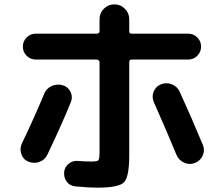

<svg xmlns="http://www.w3.org/2000/svg" viewBox="-20 -823 1040 890"><path d="M402.3 -74.2Q431.6 -74.2 436.5 -80.6Q441.4 -86.9 441.4 -121.1V-535.2Q441.4 -540 437 -543.5Q432.6 -546.9 428.7 -546.9H146.5Q121.1 -546.9 103.5 -564.5Q85.9 -582 85.9 -606.9Q85.9 -631.8 103.5 -649.4Q121.1 -667 146.5 -667H428.7Q440.4 -667 441.4 -677.7V-734.4Q441.4 -762.7 461.4 -782.7Q481.4 -802.7 510.3 -802.7Q539.1 -802.7 559.1 -782.2Q579.1 -761.7 579.1 -734.4V-677.7Q579.1 -667 589.8 -667H851.6Q877 -667 894.5 -649.4Q912.1 -631.8 912.1 -606.9Q912.1 -582 894.5 -564.5Q877 -546.9 851.6 -546.9H589.8Q579.1 -546.9 579.1 -535.2V-102.5Q579.1 -2.9 554.7 22Q530.3 46.9 431.6 46.9Q389.6 46.9 330.1 41Q304.7 39.1 290 20Q275.4 1 277.3 -24.4Q279.3 -48.8 298.3 -64Q317.4 -79.1 340.8 -77.1Q377 -74.2 402.3 -74.2ZM112.3 -73.2Q87.9 -83 79.1 -107.9Q70.3 -132.8 81.1 -157.2Q140.6 -281.2 184.6 -387.7Q194.3 -413.1 219.7 -424.3Q245.1 -435.5 271.5 -427.7Q296.9 -419.9 307.6 -396Q318.4 -372.1 307.6 -347.7Q265.6 -244.1 200.2 -107.4Q188.5 -82 163.6 -72.8Q138.7 -63.5 112.3 -73.2ZM813.5 -396.5Q864.3 -286.1 919.9 -152.3Q930.7 -127 919.9 -102.5Q909.2 -78.1 884.3 -67.9Q859.4 -57.6 834 -68.8Q808.6 -80.1 797.9 -105.5Q745.1 -233.4 693.4 -348.6Q682.6 -373 691.9 -397.5Q701.2 -421.9 726.1 -432.1Q751 -442.4 776.9 -432.1Q802.7 -421.9 813.5 -396.5Z"/></svg>

Font: Rounded-X Mgen+ 1m bold
Style: Bold
Weight: 700
Designer: [Source Han Sans]
Ryoko NISHIZUKA  (kana & ideographs); Paul D. Hunt (Latin, Greek & Cyrillic); Wenlong ZHANG  (bopomofo
Version: Version 1.059.20150602